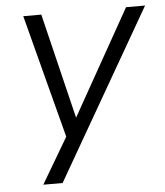

<svg xmlns="http://www.w3.org/2000/svg" viewBox="-50 -539 657 763"><g transform="rotate(-5 278.5 -157.0)"><path d="M92 180 210 -20 206 23 71 -494H143L245 -74L481 -494H557L169 180Z"/></g></svg>

Font: Nunito Sans 7pt Light
Style: Italic
Weight: 300
Italic angle: -9°
Designer: Vernon Adams
Foundry: Vernon Adams
Version: Version 3.101;gftools[0.9.27]